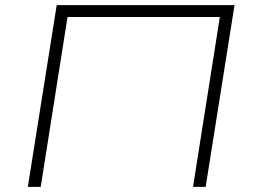

<svg xmlns="http://www.w3.org/2000/svg" viewBox="-20 -725 983 745"><path d="M88 0 200 -705H890L778 0H729L833 -659H242L138 0Z"/></svg>

Font: Nunito Sans 10pt Expanded ExtraLight
Style: Italic
Weight: 250
Width: 7
Italic angle: -9°
Designer: Vernon Adams
Foundry: Vernon Adams
Version: Version 3.101;gftools[0.9.27]